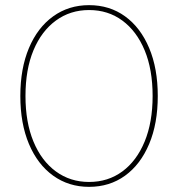

<svg xmlns="http://www.w3.org/2000/svg" viewBox="-20 -723 692 746"><path d="M326 3Q247 3 186.5 -40.5Q126 -84 92.5 -163.5Q59 -243 59 -350Q59 -457 92.5 -536.5Q126 -616 186.5 -659.5Q247 -703 326 -703Q406 -703 466 -659.5Q526 -616 559.5 -536.5Q593 -457 593 -350Q593 -243 559.5 -163.5Q526 -84 466 -40.5Q406 3 326 3ZM326 -16Q400 -16 455.5 -57Q511 -98 542 -173Q573 -248 573 -350Q573 -453 542 -527.5Q511 -602 455.5 -643Q400 -684 326 -684Q253 -684 197 -643Q141 -602 110 -527.5Q79 -453 79 -350Q79 -248 110 -173Q141 -98 197 -57Q253 -16 326 -16Z"/></svg>

Font: Montserrat Thin
Style: Regular
Weight: 100
Designer: Julieta Ulanovsky
Foundry: Julieta Ulanovsky
Version: Version 9.000